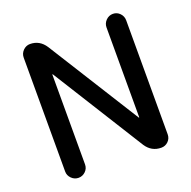

<svg xmlns="http://www.w3.org/2000/svg" viewBox="-129 -857 981 985"><g transform="rotate(-20 362.0 -365.0)"><path d="M82 -53.7V-675.8Q82 -698.2 98.1 -714.4Q114.3 -730.5 135.7 -730.5Q188.5 -730.5 218.8 -683.6L531.2 -185.5Q531.2 -184.6 533.2 -184.6Q534.2 -184.6 534.2 -185.5V-675.8Q534.2 -698.2 550.3 -714.4Q566.4 -730.5 588.4 -730.5Q610.4 -730.5 626 -714.4Q641.6 -698.2 641.6 -675.8V-53.7Q641.6 -31.2 626 -15.6Q610.4 0 587.9 0Q535.2 0 504.9 -45.9L193.4 -543.9Q193.4 -544.9 191.4 -544.9Q190.4 -544.9 190.4 -543.9V-53.7Q190.4 -31.2 174.3 -15.6Q158.2 0 136.2 0Q114.3 0 98.1 -16.1Q82 -32.2 82 -53.7Z"/></g></svg>

Font: Rounded Mgen+ 2p medium
Style: Regular
Weight: 500
Designer: [Source Han Sans]
Ryoko NISHIZUKA  (kana & ideographs); Paul D. Hunt (Latin, Greek & Cyrillic); Wenlong ZHANG  (bopomofo
Version: Version 1.059.20150602